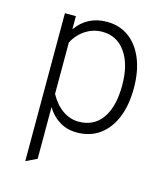

<svg xmlns="http://www.w3.org/2000/svg" viewBox="-109 -608 778 895"><g transform="rotate(15 280.0 -160.0)"><path d="M96.5 203V-511H149.5V-447.5Q203 -523 297.5 -523Q358.5 -523 403.2 -490.2Q448 -457.5 472.8 -397.5Q497.5 -337.5 497.5 -256Q497.5 -173 472.5 -113Q447.5 -53 401.8 -20.5Q356 12 292.5 12Q247 12 210.5 -9.8Q174 -31.5 149.5 -72V177.5ZM288.5 -39Q362 -39 401.8 -95.5Q441.5 -152 441.5 -256Q441.5 -356 400.2 -414.2Q359 -472.5 288.5 -472.5Q245.5 -472.5 208.5 -449Q171.5 -425.5 149.5 -384V-135.5Q175 -89 211 -64Q247 -39 288.5 -39Z"/></g></svg>

Font: Overpass ExtraLight
Style: Regular
Weight: 250
Designer: Delve Withrington, Dave Bailey, Thomas Jockin
Foundry: Delve Fonts LLC
Version: Version 4.000